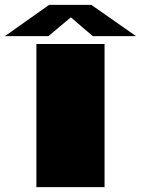

<svg xmlns="http://www.w3.org/2000/svg" viewBox="-70 -766 577 786"><path d="M79 0H358V-586H79ZM-50 -618H128L220 -695L310 -618H487L304 -746H131Z"/></svg>

Font: Anybody ExtraExpanded Black
Style: Regular
Weight: 900
Width: 8
Version: Version 1.113;gftools[0.9.25]